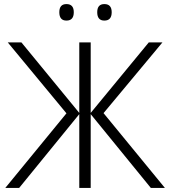

<svg xmlns="http://www.w3.org/2000/svg" viewBox="-20 -922 835 942"><path d="M306 -366 18 -714H85L369 -368V-714H425V-368L710 -714H777L488 -367L789 0H720L425 -362V0H369V-362L74 0H6ZM271 -862Q271 -902 306 -902Q342 -902 342 -862Q342 -821 306 -821Q271 -821 271 -862ZM457 -862Q457 -902 492 -902Q528 -902 528 -862Q528 -821 492 -821Q457 -821 457 -862Z"/></svg>

Font: RS Noto Sans Light
Style: Regular
Weight: 300
Designer: Monotype Design Team
Foundry: Monotype Imaging Inc.
Version: Version 3.10